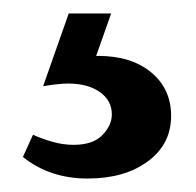

<svg xmlns="http://www.w3.org/2000/svg" viewBox="-20 -20 291 285"><path d="M82 0H145L116 82L73 73Q83 69 97 66Q111 63 126 63Q175 63 204.5 87.5Q234 112 234 152Q234 194 199.5 219.5Q165 245 110 245Q82 245 58 237Q34 229 14 213L29 180Q42 186 58 190.5Q74 195 89 195Q118 195 132 180.5Q146 166 146 150Q146 129 128 116.5Q110 104 81 104Q75 104 65 105Q55 106 44 108Z"/></svg>

Font: Ysabeau SC SemiBold
Style: Regular
Weight: 600
Designer: Christian Thalmann (Catharsis Fonts)
Version: Version 2.001;gftools[0.9.30]; featfreeze: smcp